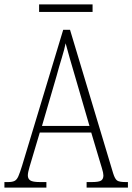

<svg xmlns="http://www.w3.org/2000/svg" viewBox="-22 -849 599 869"><path d="M-2 0V-25H15Q33 -25 43.5 -30Q54 -35 61 -51Q68 -67 78 -99L264 -714H295L490 -65Q498 -39 508 -32Q518 -25 546 -25H557V0H370V-25H394Q426 -25 436 -32Q446 -39 446 -55Q446 -66 439.5 -87Q433 -108 428 -125L391 -249H158L124 -135Q119 -118 111.5 -93Q104 -68 104 -55Q104 -40 115 -32.5Q126 -25 159 -25H188V0ZM168 -279H383L321 -492Q306 -543 294 -584.5Q282 -626 275 -653Q270 -627 257.5 -586.5Q245 -546 234 -505ZM155 -795V-829H397V-795Z"/></svg>

Font: Noto Serif Tamil Condensed ExtraLight
Style: Regular
Weight: 200
Width: 3
Designer: Indian Type Foundry, Tom Grace, and the Monotype Design Team
Foundry: Monotype Imaging Inc.
Version: Version 2.004; ttfautohint (v1.8.4.7-5d5b)